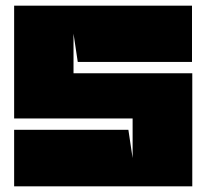

<svg xmlns="http://www.w3.org/2000/svg" viewBox="-20 -659 730 679"><path d="M240 0H30V-200H434L449 -100V-240H30V-639H240H460H659V-440H255L240 -540V-400H660V0H460Z"/></svg>

Font: Banana Brick
Style: Regular
Weight: 400
Designer: artmaker
Foundry: artmaker
Version: Version 4.000 2011 initial release